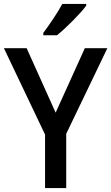

<svg xmlns="http://www.w3.org/2000/svg" viewBox="-20 -960 568 980"><path d="M420 -931V-940H298C274 -895 233 -835 201 -792V-780H271C317 -817 392 -892 420 -931ZM264 -385 116 -714H0L210 -273V0H318V-277L528 -714H413Z"/></svg>

Font: Noto Sans Bengali SemiCondensed Medium
Style: Regular
Weight: 500
Width: 4
Designer: Joana Ranito - Universal Thirst; Jelle Bosma - Monotype Design Team
Foundry: Universal Thirst ehf.
Version: Version 3.000